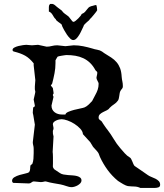

<svg xmlns="http://www.w3.org/2000/svg" viewBox="-20 -925 823 963"><path d="M571.8 -17.6Q542 -42 519.5 -72.8Q497.1 -103.5 481.4 -137.7L474.6 -155.3Q472.2 -160.2 467.8 -165.3Q463.4 -170.4 458.7 -175.5Q454.1 -180.7 449.7 -185.3Q445.3 -189.9 443.4 -194.3L432.6 -211.9L396 -252Q395 -266.1 382.6 -279.5Q370.1 -293 353.3 -303.7Q336.4 -314.5 318.6 -320.8Q300.8 -327.1 289.1 -327.1Q284.2 -327.1 276.9 -325.7Q269.5 -324.2 262.5 -321Q255.4 -317.9 250.2 -313Q245.1 -308.1 245.1 -301.8L248.5 -283.2Q248.5 -276.4 246.8 -273.4Q245.1 -270.5 245.1 -266.1Q245.1 -258.3 245.6 -253.7Q246.1 -249 248.5 -240.7L244.1 -163.1L245.1 -152.8Q245.6 -144.5 245.6 -136.7Q245.6 -128.9 245.6 -120.6Q245.6 -112.3 245.6 -105.2Q245.6 -98.1 245.1 -90.3Q245.1 -85.9 249 -80.1Q252.9 -74.2 258.3 -71.8L281.2 -56.6Q288.1 -51.8 298.8 -49.8Q309.6 -47.9 321.5 -46.9Q333.5 -45.9 345.5 -45.2Q357.4 -44.4 366.9 -41.7Q376.5 -39.1 382.6 -33.9Q388.7 -28.8 388.7 -19.5Q388.7 -12.2 383.1 -6.1Q377.4 0 369.9 4.4Q362.3 8.8 354 11.2Q345.7 13.7 339.8 13.7Q332 13.7 325.4 12Q318.8 10.3 312.3 8.1Q305.7 5.9 298.6 3.7Q291.5 1.5 283.7 0Q266.1 -3.4 248.8 -6.1Q231.4 -8.8 209.5 -15.1Q204.1 -15.1 198 -13.4Q191.9 -11.7 184.1 -11.7L149.4 -15.1Q144 -15.1 137.9 -10Q131.8 -4.9 125 -4.9L45.4 -7.8Q40.5 -12.7 40.5 -17.6Q40.5 -29.3 52 -36.1Q63.5 -43 78.4 -47.4Q93.3 -51.8 107.2 -54.7Q121.1 -57.6 126 -61.5Q131.3 -69.3 131.3 -79.3Q131.3 -89.4 133.3 -96.2Q135.7 -97.2 138.4 -100.1Q141.1 -103 142.1 -103Q146.5 -113.8 147.7 -128.4Q148.9 -143.1 148.9 -157.2V-178.2Q148.9 -188.5 146.7 -196Q144.5 -203.6 144.5 -211.9L154.8 -299.8L147 -347.2L144.5 -358.4V-360.8Q144.5 -362.3 144.8 -366Q145 -369.6 145.3 -373.8Q145.5 -377.9 146 -381.6Q146.5 -385.3 147 -386.7Q152.8 -389.2 153.8 -390.6Q154.8 -392.1 154.8 -395.5L148.9 -425.8L154.8 -452.1Q154.8 -452.6 156 -457.5Q157.2 -462.4 157.2 -464.4L154.8 -477.1V-491.7L157.2 -522.9L148.9 -597.2V-607.4Q138.2 -620.6 127.9 -629.9Q117.7 -639.2 106 -645.8Q94.2 -652.3 80.8 -657.2Q67.4 -662.1 49.8 -666.5Q43 -668 43 -674.8Q43 -681.6 52 -686.5Q61 -691.4 72.8 -694.3Q84.5 -697.3 95.7 -698.7Q106.9 -700.2 111.3 -700.2L140.1 -697.8L170.9 -700.2L213.9 -690.9Q227.1 -690.9 239.7 -694.3Q252.4 -697.8 267.6 -697.8L308.1 -693.4L349.6 -697.8Q374 -697.8 397 -693.1Q419.9 -688.5 443.4 -681.6Q454.6 -677.7 468 -675.5Q481.4 -673.3 491.7 -666.5L502.4 -658.7Q522 -647 537.8 -636.5Q553.7 -626 564.7 -613Q575.7 -600.1 582.3 -582.8Q588.9 -565.4 590.3 -539.6Q591.3 -526.9 593.8 -516.4Q596.2 -505.9 596.2 -493.2Q596.2 -487.8 595 -484.9Q593.8 -481.9 591.8 -479.5Q589.8 -477.1 587.6 -474.6Q585.4 -472.2 583.5 -467.8Q581.1 -462.9 580.1 -456.3Q579.1 -449.7 578.1 -443.1Q577.1 -436.5 575.7 -430.4Q574.2 -424.3 571.8 -420.9Q563.5 -409.2 552 -401.9Q540.5 -394.5 530.3 -384.3Q525.9 -377 516.6 -372.3Q507.3 -367.7 498 -363.3Q488.8 -358.9 481.7 -352.5Q474.6 -346.2 474.6 -335.4Q474.6 -330.1 476.6 -327.6Q478.5 -325.2 481 -323.2Q483.4 -321.3 486.3 -319.3Q489.3 -317.4 491.7 -313.5Q492.2 -312 496.1 -306.2Q500 -300.3 504.6 -293.7Q509.3 -287.1 513.2 -281.5Q517.1 -275.9 518.1 -275.4Q536.1 -252 550.5 -227.5Q564.9 -203.1 583.5 -181.6Q594.7 -168.9 605.7 -156.2Q616.7 -143.6 630.9 -135.3Q634.8 -133.3 637.7 -127.9Q640.6 -122.6 643.3 -116Q646 -109.4 648.7 -103Q651.4 -96.7 654.8 -92.8Q673.3 -79.6 689.2 -69.3Q705.1 -59.1 722.2 -46.4Q730 -41 740.5 -37.1Q751 -33.2 760.5 -28.3Q770 -23.4 776.6 -16.4Q783.2 -9.3 783.2 1.5Q783.2 11.7 774.7 14.6Q766.1 17.6 755.9 17.6H684.1Q668.9 10.7 654.3 10.5Q639.6 10.3 621.1 8.3Q617.2 7.8 611.1 5.1Q605 2.4 598.4 -1.2Q591.8 -4.9 585.4 -9Q579.1 -13.2 574.2 -16.1ZM238.3 -395.5Q238.3 -384.3 242.4 -376Q246.6 -367.7 253.9 -362.1Q261.2 -356.4 270.8 -353.5Q280.3 -350.6 290.5 -350.6H308.1Q309.6 -358.4 322.5 -364Q335.4 -369.6 351.3 -373.8Q367.2 -377.9 382.6 -380.9Q397.9 -383.8 404.8 -386.7Q414.6 -391.1 424.3 -400.1Q434.1 -409.2 441.9 -418L458 -448.7Q465.3 -461.4 470 -475.1Q474.6 -488.8 474.6 -504.4Q474.6 -508.3 472.9 -512Q471.2 -515.6 469.2 -519.3Q467.3 -522.9 465.6 -527.1Q463.9 -531.2 463.9 -536.6Q466.8 -549.8 467.3 -552.7Q467.8 -555.7 467.8 -557.6V-562.5Q467.8 -564.5 463.1 -568.4Q458.5 -572.3 458 -574.2Q446.3 -595.7 431.2 -610.1Q416 -624.5 397.7 -633.1Q379.4 -641.6 358.2 -645.3Q336.9 -648.9 312.5 -648.9Q310.5 -648.9 304.2 -647.9Q297.9 -647 290.5 -645.8Q283.2 -644.5 277.1 -643.3Q271 -642.1 269.5 -641.1Q268.6 -640.1 266.8 -637.5Q265.1 -634.8 263.4 -631.8Q261.7 -628.9 260.3 -626.2Q258.8 -623.5 258.3 -622.6V-608.9Q258.3 -582.5 253.4 -557.4Q248.5 -532.2 241.7 -505.9L234.9 -496.1L245.1 -483.4Q245.6 -481 246.6 -473.4Q247.6 -465.8 248.5 -461.4V-454.6Q247.6 -454.6 246.3 -452.6Q245.1 -450.7 245.1 -448.7Q245.1 -447.8 246.3 -443.8Q247.6 -439.9 248.5 -439.5ZM259.8 -828.6Q254.4 -833 251 -838.4Q247.6 -843.8 244.4 -849.4Q241.2 -855 236.8 -859.6Q232.4 -864.3 225.1 -867.2V-888.7Q225.1 -892.6 225.8 -896.2Q226.6 -899.9 231.4 -905.3H243.2Q247.6 -904.3 250.5 -902.6Q253.4 -900.9 256.3 -898.4Q259.3 -896 262.7 -892.8Q266.1 -889.6 271.5 -885.7L289.1 -872.6Q293.5 -866.2 297.9 -862.1Q302.2 -857.9 306.2 -855.2Q310.1 -852.5 312.7 -850.8Q315.4 -849.1 316.4 -847.7Q321.3 -845.2 325.7 -840.1Q330.1 -835 334.2 -829.3Q338.4 -823.7 341.8 -819.6Q345.2 -815.4 348.6 -815.4Q352.5 -815.4 359.4 -820.8Q366.2 -826.2 372.8 -832.8Q379.4 -839.4 384.3 -845.7Q389.2 -852.1 389.2 -854.5Q400.9 -859.4 406 -865Q411.1 -870.6 414.8 -875.7Q418.5 -880.9 422.9 -885.7Q427.2 -890.6 437.5 -894Q439 -894 442.1 -895Q445.3 -896 449 -897Q452.6 -897.9 456.1 -898.9Q459.5 -899.9 461.9 -899.9Q463.4 -899.4 464.4 -895.5Q465.3 -891.6 466.1 -886.7Q466.8 -881.8 467 -877.9Q467.3 -874 467.3 -873.5Q467.3 -872.1 462.2 -865.5Q457 -858.9 450.7 -851.1Q444.3 -843.3 438.2 -836.4Q432.1 -829.6 430.2 -828.6Q430.2 -826.2 425.5 -822.3Q420.9 -818.4 415.3 -813.5Q409.7 -808.6 404.5 -803.2Q399.4 -797.9 398.4 -792Q394.5 -784.7 389.4 -773.2Q384.3 -761.7 377.7 -750.7Q371.1 -739.7 363.5 -731.9Q356 -724.1 347.2 -724.1Q339.8 -724.1 331.3 -732.4Q322.8 -740.7 315.2 -752Q307.6 -763.2 301.5 -774.4Q295.4 -785.6 292.5 -792L289.1 -802.2Q287.6 -804.2 282.7 -807.6Q277.8 -811 272.7 -814.7Q267.6 -818.4 263.7 -822Q259.8 -825.7 259.8 -828.6Z"/></svg>

Font: IM FELL English SC
Style: Regular
Weight: 400
Designer: Igino Marini
Foundry: Igino Marini
Version: 3.00